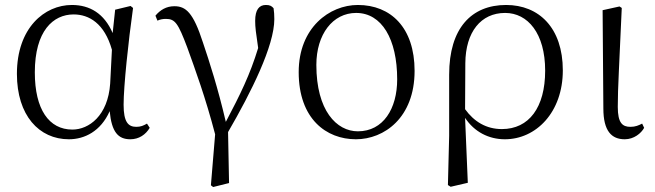

<svg xmlns="http://www.w3.org/2000/svg" viewBox="-20 -546 2632 772"><path d="M257 14C320 14 385 -18 421 -99C429 -15 455 14 504 14C539 14 566 -5 582 -32L571 -49C557 -41 546 -36 528 -36C495 -36 477 -56 477 -125C477 -199 496 -379 515 -514L505 -522L443 -507L433 -413C399 -492 341 -526 269 -526C159 -526 48 -434 48 -249C48 -82 137 14 257 14ZM430 -346 423 -210C414 -80 337 -25 271 -25C177 -25 120 -106 120 -255C120 -422 194 -488 276 -488C338 -488 400 -452 430 -346Z M828 199 837 206 901 190 897 -15C991 -177 1083 -362 1083 -469C1083 -486 1082 -499 1080 -513C1072 -522 1065 -526 1049 -526C1022 -526 1006 -507 1006 -462C1006 -437 1009 -414 1018 -353C985 -245 946 -166 888 -56C856 -193 822 -298 796 -375C757 -496 727 -521 681 -521C649 -521 624 -506 605 -483L613 -463C624 -468 635 -470 647 -470C684 -470 696 -453 733 -355C765 -266 806 -155 845 -6Z M1411 14C1525 14 1647 -73 1647 -261C1647 -435 1551 -526 1419 -526C1305 -526 1181 -435 1181 -256C1181 -68 1292 14 1411 14ZM1419 -18C1333 -18 1252 -102 1252 -285C1252 -408 1318 -494 1412 -494C1515 -494 1577 -389 1577 -227C1577 -109 1521 -18 1419 -18Z M1781 198 1792 205 1861 189 1850 -72C1887 -16 1945 14 2010 14C2135 14 2243 -94 2243 -263C2243 -434 2147 -526 2015 -526C1875 -526 1786 -432 1786 -246V0ZM1850 -107 1851 -292C1852 -418 1914 -494 2011 -494C2102 -494 2172 -412 2172 -262C2172 -114 2107 -27 1998 -27C1935 -27 1886 -57 1850 -107Z M2492 14C2529 14 2558 -10 2570 -32L2562 -49C2548 -42 2535 -36 2515 -36C2483 -36 2464 -51 2464 -116C2464 -195 2470 -282 2480 -514L2471 -520L2403 -505L2406 -110C2406 -19 2439 14 2492 14Z"/></svg>

Font: Noto Serif CJK TC Light
Style: Regular
Weight: 300
Designer: Ryoko NISHIZUKA 西塚涼子 (kana & ideographs); Frank Grießhammer (Latin, Greek & Cyrillic); Wenlong ZHANG 张文龙 (bopomofo); San
Foundry: Adobe
Version: Version 2.001;hotconv 1.1.0;makeotfexe 2.6.0